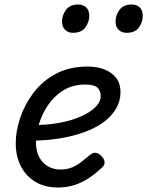

<svg xmlns="http://www.w3.org/2000/svg" viewBox="-20 -815 655 854"><path d="M238 19Q179 19 137 -6.5Q95 -32 72.5 -76Q50 -120 50 -178Q50 -232 70 -291.5Q90 -351 129.5 -403Q169 -455 229 -487Q289 -519 370 -519Q412 -519 445 -506Q478 -493 497 -468Q516 -443 516 -405Q516 -367 497.5 -334Q479 -301 444.5 -274.5Q410 -248 360 -229Q310 -210 246 -199.5Q182 -189 106 -189L129 -259Q185 -259 231.5 -266.5Q278 -274 314.5 -287Q351 -300 376.5 -316.5Q402 -333 415 -351Q428 -369 428 -386Q428 -412 413 -425.5Q398 -439 360 -439Q303 -439 261.5 -413Q220 -387 193 -346.5Q166 -306 153 -262Q140 -218 140 -181Q140 -143 154.5 -116Q169 -89 193.5 -75Q218 -61 248 -61Q276 -61 298 -69.5Q320 -78 339.5 -93Q359 -108 379 -125Q393 -137 405.5 -135.5Q418 -134 429 -123Q443 -110 445 -96Q447 -82 434 -70Q402 -40 370.5 -20Q339 0 306.5 9.5Q274 19 238 19ZM304 -669Q284 -669 270 -682Q256 -695 256 -720Q256 -747 273.5 -771Q291 -795 328 -795Q349 -795 363 -782.5Q377 -770 377 -744Q377 -717 359.5 -693Q342 -669 304 -669ZM543 -669Q522 -669 508 -682Q494 -695 494 -720Q494 -747 511.5 -771Q529 -795 566 -795Q587 -795 601 -782.5Q615 -770 615 -744Q615 -717 598 -693Q581 -669 543 -669Z"/></svg>

Font: Playwrite RO
Style: Regular
Weight: 400
Designer: Veronika Burian, José Scaglione
Foundry: TypeTogether
Version: Version 1.002